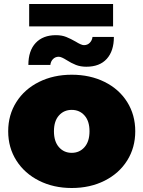

<svg xmlns="http://www.w3.org/2000/svg" viewBox="-20 -931 718 961"><path d="M175.5 -26.5C223.8 -2.2 278.3 10 339 10C400.3 10 455.2 -2.2 503.5 -26.5C551.8 -50.8 589.5 -84.5 616.5 -127.5C643.5 -170.5 657 -219.3 657 -274C657 -328.7 643.5 -377.5 616.5 -420.5C589.5 -463.5 551.8 -497 503.5 -521C455.2 -545 400.3 -557 339 -557C278.3 -557 223.8 -545 175.5 -521C127.2 -497 89.3 -463.5 62 -420.5C34.7 -377.5 21 -328.7 21 -274C21 -219.3 34.7 -170.5 62 -127.5C89.3 -84.5 127.2 -50.8 175.5 -26.5ZM403 -194.5C386.3 -175.5 365 -166 339 -166C313 -166 291.7 -175.5 275 -194.5C258.3 -213.5 250 -240 250 -274C250 -308 258.3 -334.3 275 -353C291.7 -371.7 313 -381 339 -381C365 -381 386.3 -371.7 403 -353C419.7 -334.3 428 -308 428 -274C428 -240 419.7 -213.5 403 -194.5ZM360 -606C375.3 -600 392.7 -597 412 -597C456.7 -597 490.8 -610.2 514.5 -636.5C538.2 -662.8 550 -699.3 550 -746H443C441.7 -734.7 437.2 -725 429.5 -717C421.8 -709 412 -705 400 -705C395.3 -705 389.3 -706.7 382 -710C374.7 -713.3 367.3 -717.3 360 -722C342.7 -732 326.5 -740 311.5 -746C296.5 -752 279.3 -755 260 -755C216.7 -755 182.8 -742 158.5 -716C134.2 -690 122 -653.3 122 -606H232C233.3 -618 237.8 -627.8 245.5 -635.5C253.2 -643.2 262.7 -647 274 -647C278.7 -647 284.3 -645.5 291 -642.5C297.7 -639.5 304.7 -635.7 312 -631C328.7 -620.3 344.7 -612 360 -606ZM126 -911V-799H546V-911Z"/></svg>

Font: Montserrat Custom Black
Style: Regular
Weight: 900
Designer: Julieta Ulanovsky
Foundry: Julieta Ulanovsky
Version: Version 7.200